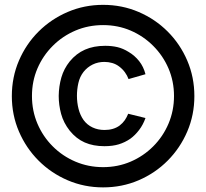

<svg xmlns="http://www.w3.org/2000/svg" viewBox="-20 -754 871 811"><path d="M415.5 37.5Q336 37.5 266 7.5Q196 -22.5 143 -75.5Q90 -128.5 60 -198.5Q30 -268.5 30 -348Q30 -428 60 -498Q90 -568 143 -620.8Q196 -673.5 266 -703.5Q336 -733.5 415.5 -733.5Q495.5 -733.5 565.5 -703.5Q635.5 -673.5 688.2 -620.8Q741 -568 771 -498Q801 -428 801 -348Q801 -268.5 771 -198.5Q741 -128.5 688.2 -75.5Q635.5 -22.5 565.5 7.5Q495.5 37.5 415.5 37.5ZM421 -136.5Q374 -136.5 338 -152.2Q302 -168 274.5 -202Q248.5 -235 238.2 -272.8Q228 -310.5 228 -349Q228.5 -389.5 239.2 -426.8Q250 -464 274.5 -494.5Q302 -528 338.8 -544.2Q375.5 -560.5 424.5 -560.5Q452 -560.5 475.8 -555Q499.5 -549.5 523.5 -534.5Q549 -519.5 567.8 -495.8Q586.5 -472 594.5 -440.5L523 -420Q517.5 -435 507.5 -448.8Q497.5 -462.5 483.5 -473Q470.5 -483 454.2 -487.8Q438 -492.5 421 -492.5Q394 -492.5 371.5 -481.5Q349 -470.5 333 -450.5Q317 -430 311 -403.2Q305 -376.5 305 -349.5Q305 -320.5 311.8 -294Q318.5 -267.5 333 -247Q348 -226.5 370.8 -215.8Q393.5 -205 421.5 -205Q459.5 -205 485 -223.5Q498.5 -234 507 -246.2Q515.5 -258.5 521.5 -273.5L594.5 -255.5Q584.5 -227 567.5 -204.8Q550.5 -182.5 530.5 -168Q508 -152.5 482 -144.5Q456 -136.5 421 -136.5ZM415.5 -48Q477.5 -48 531.8 -71.2Q586 -94.5 627.2 -135.8Q668.5 -177 691.8 -231.8Q715 -286.5 715 -348.5Q715 -410.5 691.8 -464.8Q668.5 -519 627.2 -560.2Q586 -601.5 532 -624.8Q478 -648 415.5 -648Q353 -648 298.5 -624.8Q244 -601.5 202.8 -560.2Q161.5 -519 138.2 -465Q115 -411 115 -348.5Q115 -286 138.2 -231.5Q161.5 -177 202.8 -135.8Q244 -94.5 298.8 -71.2Q353.5 -48 415.5 -48Z"/></svg>

Font: Manrope ExtraLight Medium
Style: Regular
Weight: 500
Version: Version 4.504